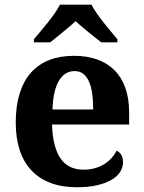

<svg xmlns="http://www.w3.org/2000/svg" viewBox="-20 -786 611 816"><path d="M296.9 -483.9Q254.9 -483.9 230.2 -442.4Q205.6 -400.9 203.1 -320.8H376Q376 -358.9 371.6 -389.2Q367.2 -419.4 357.7 -440.4Q348.1 -461.4 333.3 -472.7Q318.4 -483.9 296.9 -483.9ZM306.2 9.8Q242.7 9.8 194.1 -8.8Q145.5 -27.3 112.8 -62.5Q80.1 -97.7 63.5 -148.7Q46.9 -199.7 46.9 -265.1Q46.9 -335.4 63.5 -388.7Q80.1 -441.9 111.8 -477.5Q143.6 -513.2 189.7 -531Q235.8 -548.8 294.9 -548.8Q349.1 -548.8 392.6 -533.4Q436 -518.1 466.3 -487.8Q496.6 -457.5 512.7 -412.6Q528.8 -367.7 528.8 -308.1V-256.8H201.2Q202.6 -206.5 212.2 -170.4Q221.7 -134.3 238.5 -110.8Q255.4 -87.4 279.5 -76.2Q303.7 -64.9 335 -64.9Q360.8 -64.9 382.8 -71Q404.8 -77.1 422.6 -88.1Q440.4 -99.1 453.9 -114Q467.3 -128.9 476.1 -146Q502.9 -131.3 502.9 -97.2Q502.9 -75.7 491.2 -56.4Q479.5 -37.1 455.1 -22.5Q430.7 -7.8 393.8 1Q356.9 9.8 306.2 9.8ZM124 -619.1Q135.7 -633.3 151.6 -651.9Q167.5 -670.4 183.1 -690.2Q198.7 -710 212.6 -729.7Q226.6 -749.5 234.4 -766.1H369.1Q377 -749.5 390.9 -729.7Q404.8 -710 420.4 -690.2Q436 -670.4 451.7 -651.9Q467.3 -633.3 479 -619.1V-606H410.2Q399.9 -614.3 385.7 -625.5Q371.6 -636.7 356.4 -648.9Q341.3 -661.1 326.9 -673.3Q312.5 -685.5 301.3 -695.8Q290 -685.5 275.6 -673.3Q261.2 -661.1 246.3 -648.9Q231.4 -636.7 217.5 -625.5Q203.6 -614.3 193.4 -606H124Z"/></svg>

Font: Droid Serif
Style: Bold
Weight: 700
Designer: Monotype Design team
Foundry: Monotype Imaging Inc.
Version: Version 1.03